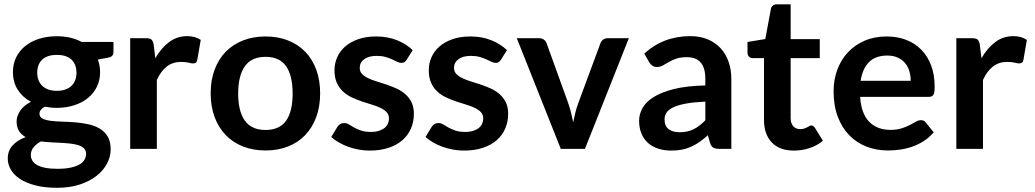

<svg xmlns="http://www.w3.org/2000/svg" viewBox="-20 -690 4796 890"><path d="M243.5 -522Q310 -522 358.5 -495.5H506V-449.5Q506 -438 500 -431.5Q494 -425 479.5 -422.5L433.5 -414Q438.5 -401 441.2 -386.5Q444 -372 444 -356Q444 -318 428.8 -287.2Q413.5 -256.5 386.8 -235Q360 -213.5 323.2 -201.8Q286.5 -190 243.5 -190Q229 -190 215 -191.5Q201 -193 187 -195.5Q163 -181 163 -163Q163 -147.5 177.2 -140.2Q191.5 -133 214.8 -130Q238 -127 267.5 -126.2Q297 -125.5 328 -123Q359 -120.5 388.5 -114.2Q418 -108 441.2 -94.5Q464.5 -81 478.8 -57.8Q493 -34.5 493 2Q493 36 476.2 68Q459.5 100 427.8 125Q396 150 350 165.2Q304 180.5 245 180.5Q186.5 180.5 143.5 169.2Q100.5 158 72.2 139.2Q44 120.5 30 96Q16 71.5 16 45Q16 9 38 -15.5Q60 -40 99 -54.5Q80 -65 68.5 -82.2Q57 -99.5 57 -128Q57 -151 73.2 -176Q89.5 -201 123.5 -218Q84.5 -239 62.2 -274Q40 -309 40 -356Q40 -394 55.2 -424.8Q70.5 -455.5 97.8 -477.2Q125 -499 162.2 -510.5Q199.5 -522 243.5 -522ZM379 23Q379 8 370 -1.5Q361 -11 345.5 -16.2Q330 -21.5 309.2 -24Q288.5 -26.5 265.2 -27.8Q242 -29 217.2 -30.2Q192.5 -31.5 169.5 -34.5Q148.5 -23 135.8 -7.5Q123 8 123 29Q123 42.5 129.8 54.2Q136.5 66 151.2 74.5Q166 83 189.5 87.8Q213 92.5 247 92.5Q281.5 92.5 306.5 87.2Q331.5 82 347.8 72.8Q364 63.5 371.5 50.8Q379 38 379 23ZM243.5 -269Q266.5 -269 283.5 -275.2Q300.5 -281.5 311.8 -292.5Q323 -303.5 328.8 -319Q334.5 -334.5 334.5 -353Q334.5 -391 311.8 -413.2Q289 -435.5 243.5 -435.5Q198 -435.5 175.2 -413.2Q152.5 -391 152.5 -353Q152.5 -335 158.2 -319.5Q164 -304 175.2 -292.8Q186.5 -281.5 203.8 -275.2Q221 -269 243.5 -269Z M583.5 0V-513H656Q675 -513 682.5 -506Q690 -499 692.5 -482L700 -420Q727.5 -468 764.2 -495.2Q801 -522.5 847.5 -522.5Q885.5 -522.5 910.5 -505L894.5 -412.5Q893 -403.5 888 -399.8Q883 -396 874.5 -396Q867 -396 854 -399.5Q841 -403 819.5 -403Q780.5 -403 753.2 -381.8Q726 -360.5 707 -319.5V0Z M1211 -521Q1268.5 -521 1315.2 -502.5Q1362 -484 1395 -450Q1428 -416 1446 -367Q1464 -318 1464 -257.5Q1464 -196.5 1446 -147.5Q1428 -98.5 1395 -64Q1362 -29.5 1315.2 -11Q1268.5 7.5 1211 7.5Q1153.5 7.5 1106.5 -11Q1059.5 -29.5 1026.2 -64Q993 -98.5 974.8 -147.5Q956.5 -196.5 956.5 -257.5Q956.5 -318 974.8 -367Q993 -416 1026.2 -450Q1059.5 -484 1106.5 -502.5Q1153.5 -521 1211 -521ZM1211 -87.5Q1275.5 -87.5 1306 -130.2Q1336.5 -173 1336.5 -256.5Q1336.5 -340 1306 -383.2Q1275.5 -426.5 1211 -426.5Q1146 -426.5 1115 -382.8Q1084 -339 1084 -256.5Q1084 -174 1115 -130.8Q1146 -87.5 1211 -87.5Z M1865 -413Q1860 -405 1854.5 -401.8Q1849 -398.5 1840.5 -398.5Q1831.5 -398.5 1821.2 -403.5Q1811 -408.5 1797.5 -414.8Q1784 -421 1766.5 -426Q1749 -431 1726 -431Q1689.5 -431 1668.5 -415.8Q1647.5 -400.5 1647.5 -375Q1647.5 -358.5 1658.2 -347.2Q1669 -336 1686.8 -327.5Q1704.5 -319 1727 -312.2Q1749.5 -305.5 1773 -297.5Q1796.5 -289.5 1819 -279.2Q1841.5 -269 1859.2 -253.2Q1877 -237.5 1887.8 -215.5Q1898.5 -193.5 1898.5 -162.5Q1898.5 -125.5 1885 -94.2Q1871.5 -63 1845.5 -40.2Q1819.5 -17.5 1781.2 -4.8Q1743 8 1693.5 8Q1667 8 1641.8 3.2Q1616.5 -1.5 1593.2 -10Q1570 -18.5 1550.2 -30Q1530.5 -41.5 1515.5 -55L1544 -102Q1549.5 -110.5 1557 -115Q1564.5 -119.5 1576 -119.5Q1587.5 -119.5 1597.8 -113Q1608 -106.5 1621.5 -99Q1635 -91.5 1653.2 -85Q1671.5 -78.5 1699.5 -78.5Q1721.5 -78.5 1737.2 -83.8Q1753 -89 1763.2 -97.5Q1773.5 -106 1778.2 -117.2Q1783 -128.5 1783 -140.5Q1783 -158.5 1772.2 -170Q1761.5 -181.5 1743.8 -190Q1726 -198.5 1703.2 -205.2Q1680.5 -212 1656.8 -220Q1633 -228 1610.2 -238.8Q1587.5 -249.5 1569.8 -266Q1552 -282.5 1541.2 -306.5Q1530.5 -330.5 1530.5 -364.5Q1530.5 -396 1543 -424.5Q1555.5 -453 1579.8 -474.2Q1604 -495.5 1640.2 -508.2Q1676.5 -521 1724 -521Q1777 -521 1820.5 -503.5Q1864 -486 1893 -457.5Z M2302 -413Q2297 -405 2291.5 -401.8Q2286 -398.5 2277.5 -398.5Q2268.5 -398.5 2258.2 -403.5Q2248 -408.5 2234.5 -414.8Q2221 -421 2203.5 -426Q2186 -431 2163 -431Q2126.5 -431 2105.5 -415.8Q2084.5 -400.5 2084.5 -375Q2084.5 -358.5 2095.2 -347.2Q2106 -336 2123.8 -327.5Q2141.5 -319 2164 -312.2Q2186.5 -305.5 2210 -297.5Q2233.5 -289.5 2256 -279.2Q2278.5 -269 2296.2 -253.2Q2314 -237.5 2324.8 -215.5Q2335.5 -193.5 2335.5 -162.5Q2335.5 -125.5 2322 -94.2Q2308.5 -63 2282.5 -40.2Q2256.5 -17.5 2218.2 -4.8Q2180 8 2130.5 8Q2104 8 2078.8 3.2Q2053.5 -1.5 2030.2 -10Q2007 -18.5 1987.2 -30Q1967.5 -41.5 1952.5 -55L1981 -102Q1986.5 -110.5 1994 -115Q2001.5 -119.5 2013 -119.5Q2024.5 -119.5 2034.8 -113Q2045 -106.5 2058.5 -99Q2072 -91.5 2090.2 -85Q2108.5 -78.5 2136.5 -78.5Q2158.5 -78.5 2174.2 -83.8Q2190 -89 2200.2 -97.5Q2210.5 -106 2215.2 -117.2Q2220 -128.5 2220 -140.5Q2220 -158.5 2209.2 -170Q2198.5 -181.5 2180.8 -190Q2163 -198.5 2140.2 -205.2Q2117.5 -212 2093.8 -220Q2070 -228 2047.2 -238.8Q2024.5 -249.5 2006.8 -266Q1989 -282.5 1978.2 -306.5Q1967.5 -330.5 1967.5 -364.5Q1967.5 -396 1980 -424.5Q1992.5 -453 2016.8 -474.2Q2041 -495.5 2077.2 -508.2Q2113.5 -521 2161 -521Q2214 -521 2257.5 -503.5Q2301 -486 2330 -457.5Z M2691.5 0H2579.5L2375.5 -513H2478Q2491.5 -513 2500.8 -506.5Q2510 -500 2513.5 -490L2612.5 -216Q2621 -192 2626.8 -169Q2632.5 -146 2637 -123Q2641.5 -146 2647.2 -169Q2653 -192 2662 -216L2763.5 -490Q2767 -500 2776 -506.5Q2785 -513 2797.5 -513H2895Z M3370 0H3314.5Q3297 0 3287 -5.2Q3277 -10.5 3272 -26.5L3261 -63Q3241.5 -45.5 3222.8 -32.2Q3204 -19 3184 -10Q3164 -1 3141.5 3.5Q3119 8 3091.5 8Q3059 8 3031.5 -0.8Q3004 -9.5 2984.2 -27Q2964.5 -44.5 2953.5 -70.5Q2942.5 -96.5 2942.5 -131Q2942.5 -160 2957.8 -188.2Q2973 -216.5 3008.5 -239.2Q3044 -262 3103 -277Q3162 -292 3249.5 -294V-324Q3249.5 -375.5 3228 -400.2Q3206.5 -425 3164.5 -425Q3134.5 -425 3114.5 -418Q3094.5 -411 3079.8 -402.2Q3065 -393.5 3052.5 -386.5Q3040 -379.5 3025 -379.5Q3012.5 -379.5 3003.5 -386Q2994.5 -392.5 2989 -402L2966.5 -441.5Q3055 -522.5 3180 -522.5Q3225 -522.5 3260.2 -507.8Q3295.5 -493 3320 -466.8Q3344.5 -440.5 3357.2 -404Q3370 -367.5 3370 -324ZM3130 -77Q3149 -77 3165 -80.5Q3181 -84 3195.2 -91Q3209.5 -98 3222.8 -108.2Q3236 -118.5 3249.5 -132.5V-219Q3195.5 -216.5 3159.2 -209.8Q3123 -203 3101 -192.5Q3079 -182 3069.8 -168Q3060.5 -154 3060.5 -137.5Q3060.5 -105 3079.8 -91Q3099 -77 3130 -77Z M3660 8Q3593.5 8 3557.5 -29.8Q3521.5 -67.5 3521.5 -134V-420.5H3469.5Q3459.5 -420.5 3452.2 -427Q3445 -433.5 3445 -446.5V-495.5L3527.5 -509L3553.5 -649Q3555.5 -659 3562.8 -664.5Q3570 -670 3581 -670H3645V-508.5H3780V-420.5H3645V-142.5Q3645 -118.5 3657 -105Q3669 -91.5 3689 -91.5Q3700.5 -91.5 3708.2 -94.2Q3716 -97 3721.8 -100Q3727.5 -103 3732 -105.8Q3736.5 -108.5 3741 -108.5Q3746.5 -108.5 3750 -105.8Q3753.5 -103 3757.5 -97.5L3794.5 -37.5Q3767.5 -15 3732.5 -3.5Q3697.5 8 3660 8Z M4090.5 -521Q4139 -521 4179.8 -505.5Q4220.5 -490 4250 -460.2Q4279.5 -430.5 4296 -387.2Q4312.5 -344 4312.5 -288.5Q4312.5 -274.5 4311.2 -265.2Q4310 -256 4306.8 -250.8Q4303.5 -245.5 4298 -243.2Q4292.5 -241 4284 -241H3967Q3972.5 -162 4009.5 -125Q4046.5 -88 4107.5 -88Q4137.5 -88 4159.2 -95Q4181 -102 4197.2 -110.5Q4213.5 -119 4225.8 -126Q4238 -133 4249.5 -133Q4263.5 -133 4272 -121.5L4308 -76.5Q4287.5 -52.5 4262 -36.2Q4236.5 -20 4208.8 -10.2Q4181 -0.5 4152.2 3.5Q4123.5 7.5 4096.5 7.5Q4043 7.5 3997 -10.2Q3951 -28 3917 -62.8Q3883 -97.5 3863.5 -148.8Q3844 -200 3844 -267.5Q3844 -320 3861 -366.2Q3878 -412.5 3909.8 -446.8Q3941.5 -481 3987.2 -501Q4033 -521 4090.5 -521ZM4093 -432.5Q4038.5 -432.5 4008.2 -402Q3978 -371.5 3969.5 -315.5H4201.5Q4201.5 -339.5 4195 -360.8Q4188.5 -382 4175 -398Q4161.5 -414 4141 -423.2Q4120.5 -432.5 4093 -432.5Z M4413 0V-513H4485.5Q4504.5 -513 4512 -506Q4519.5 -499 4522 -482L4529.5 -420Q4557 -468 4593.8 -495.2Q4630.5 -522.5 4677 -522.5Q4715 -522.5 4740 -505L4724 -412.5Q4722.5 -403.5 4717.5 -399.8Q4712.5 -396 4704 -396Q4696.5 -396 4683.5 -399.5Q4670.5 -403 4649 -403Q4610 -403 4582.8 -381.8Q4555.5 -360.5 4536.5 -319.5V0Z"/></svg>

Font: Lato TR
Style: Bold
Weight: 700
Designer: Lukasz Dziedzic
Foundry: tyPoland Lukasz Dziedzic
Version: Version 1.104 2013